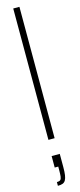

<svg xmlns="http://www.w3.org/2000/svg" viewBox="-151 -768 437 1049"><g transform="rotate(-15 67.0 -243.5)"><path d="M50 0V-743H85V0ZM35 256V235Q49 235 55 229.5Q61 224 62.5 210Q64 196 64 172V155H44V90H90V165Q90 192 87.5 209.5Q85 227 79 237.5Q73 248 62.5 252Q52 256 35 256Z"/></g></svg>

Font: Saira UltraCondensed Thin
Style: Regular
Weight: 250
Width: 1
Designer: Hector Gatti with collaboration of the Omnibus-Type team
Foundry: Omnibus-Type
Version: Version 1.101